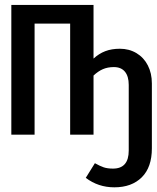

<svg xmlns="http://www.w3.org/2000/svg" viewBox="-20 -561 655 800"><path d="M612.8 -213.3V56.9Q612.8 135.9 570.8 177.7Q528.7 219.5 456.4 219.5Q389.2 219.5 337.4 180L375.4 119Q396.4 130.8 412.1 136.2Q427.7 141.5 450.8 141.5Q516.4 141.5 516.4 66.2V-207.2Q516.4 -243.1 500.5 -262.3Q484.6 -281.5 454.4 -281.5Q428.7 -281.5 408.7 -272.8Q388.7 -264.1 369.7 -246.2V0H272.3V-462.6H124.1V0H27.2V-540.5H369.7V-316.9Q391.8 -337.4 418.5 -347.7Q445.1 -357.9 479.5 -357.9Q517.9 -357.9 548.5 -339.7Q579 -321.5 595.9 -288.7Q612.8 -255.9 612.8 -213.3Z"/></svg>

Font: Fira Code Fixed Retina
Style: Regular
Weight: 450
Monospace: yes
Designer: Carrois Corporate, Edenspiekermann AG, Nikita Prokopov
Foundry: Carrois Corporate, Edenspiekermann AG, Nikita Prokopov
Version: Version 5.002